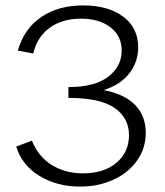

<svg xmlns="http://www.w3.org/2000/svg" viewBox="-20 -684 610 710"><path d="M519 -193Q519 -136 487 -90.5Q455 -45 399.5 -19.5Q344 6 276 6Q191 6 126 -33.5Q61 -73 40 -142L98 -164Q122 -104 172 -73.5Q222 -43 287 -43Q364 -43 410.5 -82Q457 -121 457 -184Q457 -248 403.5 -285Q350 -322 233 -322V-362Q331 -362 380.5 -400.5Q430 -439 430 -497Q430 -551 388.5 -583Q347 -615 279 -615Q210 -615 163.5 -581Q117 -547 103 -486L46 -497Q69 -578 132.5 -621Q196 -664 287 -664Q380 -664 435.5 -622.5Q491 -581 491 -509Q491 -455 458 -412.5Q425 -370 363 -351Q441 -336 480 -295.5Q519 -255 519 -193Z"/></svg>

Font: Ysabeau Infant Semilight
Style: Regular
Weight: 300
Designer: Christian Thalmann (Catharsis Fonts)
Version: Version 0.003